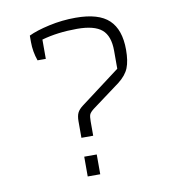

<svg xmlns="http://www.w3.org/2000/svg" viewBox="-73 -689 691 755"><g transform="rotate(-10 272.5 -311.5)"><path d="M219 -220Q219 -241 225 -253.5Q231 -266 247 -278L405 -397V-469Q405 -528 375 -553.5Q345 -579 276 -579Q198 -579 135 -561V-484H102Q89 -521 89 -559V-585Q120 -600 172 -611.5Q224 -623 278 -623Q370 -623 411 -584Q452 -545 452 -465Q452 -420 441 -392.5Q430 -365 399 -341L287 -258Q273 -247 269.5 -239Q266 -231 266 -211V-154H219ZM217 -79H267V0H217Z"/></g></svg>

Font: Athiti Light
Style: Regular
Weight: 300
Designer: CadsonDemak Team
Foundry: CadsonDemak
Version: Version 1.033